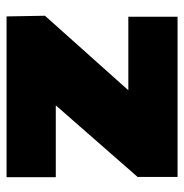

<svg xmlns="http://www.w3.org/2000/svg" viewBox="-8 -553 561 585"><g transform="rotate(90 272.5 -260.5)"><path d="M30 0 28 -117 255 -371H31V-521H519V-399L301 -150H520V0Z"/></g></svg>

Font: REM Medium ExtraBold
Style: Regular
Weight: 800
Version: Version 1.005;gftools[0.9.28]